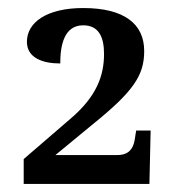

<svg xmlns="http://www.w3.org/2000/svg" viewBox="-20 -845 440 478"><path d="M39 -387H352L355 -520H319L315 -495C311 -475 301 -459 272 -459H118L209 -534C312 -617 339 -657 339 -718C339 -785 290 -825 187 -825C96 -825 47 -789 47 -741C47 -701 86 -687 130 -687C130 -733 140 -782 187 -782C225 -782 239 -754 239 -711C239 -657 221 -605 155 -549L39 -449Z"/></svg>

Font: Noto Serif Tamil SemiBold
Style: Regular
Weight: 600
Designer: Indian Type Foundry, Tom Grace, and the Monotype Design Team
Foundry: Monotype Imaging Inc.
Version: Version 2.004